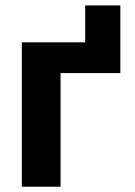

<svg xmlns="http://www.w3.org/2000/svg" viewBox="-20 -706 512 726"><path d="M302.2 -685.5H435.1V-545.9H302.2ZM435.1 -429.7H209V0H62.5V-545.9H435.1Z"/></svg>

Font: Inter RS Variable
Style: Regular
Weight: 400
Designer: Rasmus Andersson (customised by Maria Ramos and Noel Pretorius)
Foundry: rsms
Version: Version 3.001;Glyphs 3.2.3 (3260)